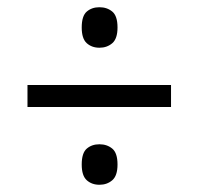

<svg xmlns="http://www.w3.org/2000/svg" viewBox="-20 -623 550 531"><path d="M255 -491Q234 -491 220 -503.5Q206 -516 206 -547Q206 -579 220 -591Q234 -603 255 -603Q276 -603 290.5 -591Q305 -579 305 -547Q305 -516 290.5 -503.5Q276 -491 255 -491ZM56 -327V-388H453V-327ZM255 -112Q234 -112 220 -124.5Q206 -137 206 -168Q206 -200 220 -212Q234 -224 255 -224Q276 -224 290.5 -212Q305 -200 305 -168Q305 -137 290.5 -124.5Q276 -112 255 -112Z"/></svg>

Font: Noto Serif Thai SemiCondensed Medium
Style: Regular
Weight: 500
Width: 4
Designer: Monotype Design Team
Foundry: Monotype Imaging Inc.
Version: Version 2.002; ttfautohint (v1.8.4.7-5d5b)